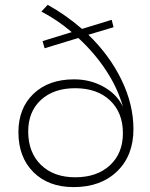

<svg xmlns="http://www.w3.org/2000/svg" viewBox="-20 -763 611 784"><path d="M443.8 -651.9 340.8 -621.1Q427.7 -537.1 476.3 -436.5Q524.9 -335.9 524.9 -235.8Q524.9 -127.9 458.3 -63.5Q391.6 1 280.8 1Q177.7 1 116.5 -60.1Q55.2 -121.1 55.2 -223.1Q55.2 -321.3 116.9 -380.1Q178.7 -439 282.2 -439Q349.1 -439 403.6 -408.4Q458 -377.9 481.9 -327.1Q461.4 -401.4 414.1 -473.9Q366.7 -546.4 299.8 -607.9L162.1 -565.9L153.8 -595.2L272.9 -631.8Q213.9 -682.1 148.9 -715.8L174.8 -743.2Q246.6 -703.6 314.9 -645L436 -682.1ZM287.1 -39.1Q376 -39.1 429 -88.1Q481.9 -137.2 481.9 -219.2Q481.9 -303.2 429.2 -353Q376.5 -402.8 287.1 -402.8Q199.2 -402.8 147.2 -355Q95.2 -307.1 95.2 -226.1Q95.2 -140.6 147.2 -89.8Q199.2 -39.1 287.1 -39.1Z"/></svg>

Font: Montserrat Ultra Light
Style: Regular
Weight: 200
Designer: Julieta Ulanovsky
Foundry: Julieta Ulanovsky
Version: Version 3.001;PS 003.001;hotconv 1.0.70;makeotf.lib2.5.58329